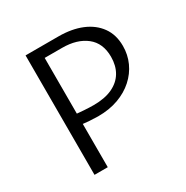

<svg xmlns="http://www.w3.org/2000/svg" viewBox="-153 -787 889 916"><g transform="rotate(-30 291.5 -329.0)"><path d="M264 -233Q248 -233 216.5 -235Q185 -237 155 -243V-298Q190 -294 219.5 -292Q249 -290 272 -290Q334 -290 375.5 -309.5Q417 -329 438 -364.5Q459 -400 459 -449Q459 -524 409.5 -563Q360 -602 278 -602H182V0H109V-658H290Q363 -658 417.5 -635.5Q472 -613 503 -570Q534 -527 534 -465Q534 -417 515 -375Q496 -333 460.5 -301Q425 -269 375.5 -251Q326 -233 264 -233Z"/></g></svg>

Font: Ysabeau Office
Style: Regular
Weight: 400
Designer: Christian Thalmann (Catharsis Fonts)
Version: Version 2.001;gftools[0.9.30]; featfreeze: tnum,lnum,ss02